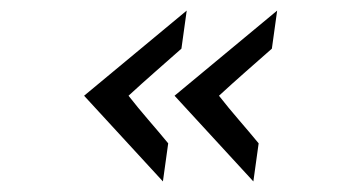

<svg xmlns="http://www.w3.org/2000/svg" viewBox="-20 -420 641 363"><path d="M459 -77 469 -149Q450 -172 431 -194Q412 -216 394 -239Q419 -262 444 -284Q469 -306 494 -328L504 -400Q455 -359 407 -319.5Q359 -280 310 -239ZM288 -77 298 -149Q279 -172 260 -194Q241 -216 223 -239Q248 -262 272.5 -283.5Q297 -305 323 -328L333 -400Q284 -359 236 -319.5Q188 -280 139 -239Z"/></svg>

Font: Josefin Slab Thin SemiBold
Style: Italic
Weight: 600
Italic angle: -12°
Version: Version 2.000